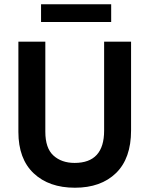

<svg xmlns="http://www.w3.org/2000/svg" viewBox="-20 -869 699 898"><path d="M500 -766H172V-849H500ZM593 -259Q593 -128 522.5 -59.5Q452 9 330.5 9Q209 9 137.5 -58.5Q66 -126 66 -252V-674H192V-253Q192 -176 230 -141.5Q268 -107 329 -107Q467 -107 467 -258V-674H593Z"/></svg>

Font: Hind Mysuru SemiBold
Style: Regular
Weight: 600
Designer: Manushi Parikh, Hitesh Malaviya
Foundry: Indian Type Foundry
Version: Version 0.703;PS 1.0;hotconv 1.0.86;makeotf.lib2.5.63406